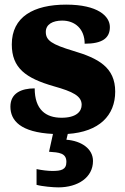

<svg xmlns="http://www.w3.org/2000/svg" viewBox="-20 -570 542 830"><path d="M232 240C317 240 382 197 382 126C382 73 332 39 267 34L273 9C409 0 478 -71 478 -174C478 -279 405 -318 297 -350C204 -378 178 -395 178 -432C178 -465 208 -481 249 -481C303 -481 346 -446 346 -381C422 -381 455 -405 455 -453C455 -500 403 -550 266 -550C125 -550 31 -497 31 -378C31 -276 91 -232 213 -197C295 -174 333 -155 333 -117C333 -88 310 -61 246 -61C178 -61 130 -96 130 -188C72 -188 25 -167 25 -109C25 -49 68 2 209 9L192 86C235 89 267 91 267 130C267 164 244 169 206 169C188 169 162 166 138 161V229C162 236 211 240 232 240Z"/></svg>

Font: Noto Serif Gurmukhi Black
Style: Regular
Weight: 900
Designer: Vaibhav Singh and the Monotype Design Team
Foundry: Monotype Imaging Inc.
Version: Version 2.004